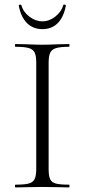

<svg xmlns="http://www.w3.org/2000/svg" viewBox="-20 -817 370 837"><path d="M281 -12Q283 -12 283 -6Q283 0 281 0Q251 0 234 -1L164 -2L97 -1Q79 0 48 0Q45 0 45 -6Q45 -12 48 -12Q87 -12 105.5 -17Q124 -22 131 -36.5Q138 -51 138 -81V-544Q138 -574 131 -588Q124 -602 105.5 -607.5Q87 -613 48 -613Q45 -613 45 -619Q45 -625 48 -625L97 -624Q139 -622 164 -622Q192 -622 234 -624L281 -625Q283 -625 283 -619Q283 -613 281 -613Q242 -613 223.5 -607Q205 -601 198.5 -586.5Q192 -572 192 -542V-81Q192 -50 198.5 -36Q205 -22 223 -17Q241 -12 281 -12ZM62 -792Q61 -796 66 -796.5Q71 -797 73 -795Q81 -765 108 -744.5Q135 -724 165 -724Q195 -724 221.5 -745Q248 -766 256 -795Q256 -797 260 -797Q263 -797 265.5 -795.5Q268 -794 267 -792Q258 -743 232 -716.5Q206 -690 165 -690Q124 -690 97.5 -716.5Q71 -743 62 -792Z"/></svg>

Font: Cormorant Unicase Light
Style: Regular
Weight: 300
Designer: Christian Thalmann (Catharsis Fonts)
Foundry: Catharsis Fonts
Version: Version 4.000